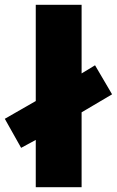

<svg xmlns="http://www.w3.org/2000/svg" viewBox="-35 -780 487 800"><path d="M114 0V-197L53 -164L-15 -285L114 -359V-760H305V-474L361 -508L432 -387L305 -312V0Z"/></svg>

Font: Noto Sans Thai Black
Style: Regular
Weight: 900
Version: Version 2.001